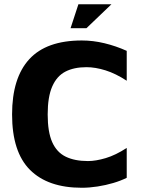

<svg xmlns="http://www.w3.org/2000/svg" viewBox="-20 -873 670 906"><path d="M366 13Q206 13 121.5 -71.5Q37 -156 37 -333Q37 -505 118 -593.5Q199 -682 366 -682Q419 -682 473 -669Q527 -656 578 -633V-492Q526 -526 478 -541Q430 -556 388 -556Q329 -556 288.5 -535Q248 -514 226.5 -465Q205 -416 205 -333Q205 -250 226.5 -202Q248 -154 290.5 -133.5Q333 -113 395 -113Q432 -113 479 -127Q526 -141 578 -175V-34Q550 -20 514.5 -9.5Q479 1 440.5 7Q402 13 366 13ZM313 -740 350 -853H506L388 -740Z"/></svg>

Font: Maven Pro
Style: Bold
Weight: 700
Designer: Joe Prince
Foundry: Joe Prince
Version: Version 2.103